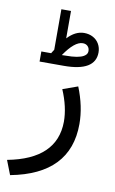

<svg xmlns="http://www.w3.org/2000/svg" viewBox="-103 -688 596 997"><g transform="rotate(10 195.0 -189.5)"><path d="M200.7 -403.3Q217.8 -403.3 232.2 -404.3Q246.6 -405.3 258.1 -407.2Q269.5 -409.2 278.8 -412.1Q288.1 -415 294.4 -418.7Q300.8 -422.4 305.2 -426.8Q309.6 -431.2 311.5 -436.3Q313.5 -441.4 313.5 -447.3Q313.5 -462.9 303.7 -472.7Q293.9 -482.4 277.8 -482.4Q234.9 -482.4 180.7 -402.8ZM124.5 -402.8Q126 -405.3 127.9 -408.4Q129.9 -411.6 131.1 -413.6Q132.3 -415.5 134.5 -418.7Q136.7 -421.9 137.2 -423.3V-629.9V-634.3V-636.7H139.6H144H181.2H185.5H188V-634.3V-629.9V-492.2Q229.5 -536.1 275.4 -536.1Q301.8 -536.1 322.5 -524.9Q343.3 -513.7 354.7 -493.7Q366.2 -473.6 366.2 -448.7Q365.7 -349.6 201.2 -349.6H79.6H75.2H72.8V-352.1V-356.4V-396V-400.4V-402.8H75.2H79.6ZM293 -257.3Q333 -158.2 333 -65.9Q333 199.2 24.4 257.8L-4.9 182.6Q250 134.3 251.5 -63.5Q251.5 -140.6 213.9 -229Z"/></g></svg>

Font: Vazir WOL
Style: WOL
Weight: 400
Foundry: Based on Dejavu fonts, by Saber Rastikerdar
Version: Version 26.0.0